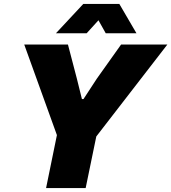

<svg xmlns="http://www.w3.org/2000/svg" viewBox="-20 -955 870 975"><path d="M269 -269 103 -729H325L370 -557L396 -452H404L472 -556L595 -729H830L469 -262L415 0H214ZM403 -935H586L673 -786H517L480 -852L420 -786H264Z"/></svg>

Font: Mona Sans Black
Style: Italic
Weight: 900
Italic angle: -11.7°
Designer: Deni Anggara
Foundry: GitHub
Version: Version 2.000